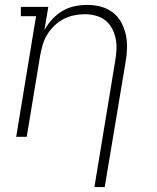

<svg xmlns="http://www.w3.org/2000/svg" viewBox="-20 -558 640 783"><path d="M365 205 450 -311Q454 -334 455 -357Q456 -380 451.5 -401.5Q447 -423 436.5 -442.5Q426 -462 409.5 -475Q393 -488 371 -494Q349 -500 326 -500Q304 -500 282 -495.5Q260 -491 239.5 -480.5Q219 -470 202 -453.5Q185 -437 173 -417.5Q161 -398 154.5 -376.5Q148 -355 144 -333L89 0H46L127 -492H65V-530H177L161 -435Q174 -459 193 -479.5Q212 -500 235 -513.5Q258 -527 284 -532.5Q310 -538 335 -538Q364 -538 391 -531Q418 -524 439.5 -507.5Q461 -491 474 -467.5Q487 -444 493 -417Q499 -390 498 -361.5Q497 -333 492 -304L407 205Z"/></svg>

Font: Iosevka Curly Slab XLtExObl
Style: Regular
Weight: 200
Width: 7
Italic angle: -9°
Monospace: yes
Designer: Belleve Invis
Foundry: Belleve Invis
Version: Version 11.0.0; ttfautohint (v1.8.3)